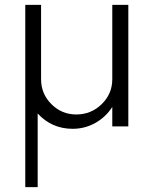

<svg xmlns="http://www.w3.org/2000/svg" viewBox="-20 -520 630 790"><path d="M508 -500V0H442V-80Q415 -38 372 -14Q329 10 279 10Q193 10 135 -53V250H84V-500H149V-194Q149 -134 191.5 -91.5Q234 -49 294 -49Q355 -49 398.5 -91.5Q442 -134 442 -194V-500Z"/></svg>

Font: Oakes Grotesk Light
Style: Regular
Weight: 300
Designer: Samuel Oakes
Foundry: Samuel Oakes
Version: Version 1.000;PS 001.000;hotconv 1.0.88;makeotf.lib2.5.64775